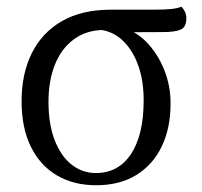

<svg xmlns="http://www.w3.org/2000/svg" viewBox="-20 -538 601 571"><path d="M265.8 12.9Q199.5 12.9 149.7 -16.1Q99.8 -45.2 72 -101.2Q44.2 -157.3 44.2 -237.3Q44.2 -318.8 74.7 -380.1Q105.2 -441.3 164.3 -475.3Q223.5 -509.2 309.8 -509.2H432.9Q469.6 -509.2 489.2 -511.2Q508.8 -513.2 519.2 -518.2Q524.5 -513.5 529.3 -504.4Q534.2 -495.3 534.2 -483.7Q534.2 -457.7 517.7 -450.2Q501.2 -442.6 464.1 -442.6L344.3 -442.1L290.3 -448.9Q238 -448.9 200.5 -421.7Q163 -394.5 143.6 -346.5Q124.2 -298.5 124.2 -235.1Q124.2 -168.9 142.5 -121.4Q160.8 -73.9 192.7 -48.7Q224.5 -23.4 265.2 -23.4Q331.8 -23.4 369.3 -79.5Q406.7 -135.6 407.2 -236.6Q407.8 -294.5 392.1 -340.4Q376.4 -386.4 347 -415.5Q317.7 -444.7 275.9 -449.8L336.7 -457.5Q380.5 -448.5 414.5 -414Q448.5 -379.5 468.2 -330.7Q487.8 -282 487.2 -229.2Q487.2 -157.1 461.1 -102.6Q435 -48.1 385.5 -17.6Q336 12.9 265.8 12.9Z"/></svg>

Font: Arima Thin
Style: Regular
Weight: 100
Designer: Joana Correia and Natanael Gama
Foundry: NDISCOVER
Version: Version 1.101;gftools[0.9.23]